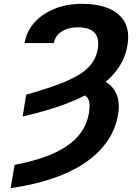

<svg xmlns="http://www.w3.org/2000/svg" viewBox="-20 -757 707 990"><path d="M96.5 -156.4 115.3 -268.9Q211.5 -296.1 278.7 -321.1Q345.9 -346 388.8 -372.8Q431.7 -399.5 454.3 -431.3Q476.9 -463 483.9 -503.6Q493.3 -560.4 467.3 -588.3Q441.2 -616.2 382.8 -616Q347.4 -616.2 320.8 -606Q294.1 -595.8 278 -577.7Q261.9 -559.6 257.9 -535.1H106.7Q116.8 -595.6 157.6 -641Q198.4 -686.4 261.8 -711.8Q325.3 -737.3 403.1 -737.3Q483.9 -737.3 540.7 -713.4Q597.6 -689.5 623.6 -641.8Q649.5 -594 636.8 -521.5Q625.6 -456.5 587 -401.9Q548.3 -347.2 481.5 -302.2Q414.7 -257.3 318.7 -221.1Q222.6 -185 96.5 -156.4ZM370.1 -277.1 417.1 -364.5Q478.7 -361.4 520.9 -337.5Q563 -313.6 581.2 -270.4Q599.3 -227.2 588.6 -165.8Q575 -86.1 528.9 -22.6Q482.7 41 409.8 88.2Q336.9 135.4 241.8 166.4Q146.7 197.4 35.1 212.9L55.3 93Q138 77.5 204.6 54.3Q271.3 31.2 320.4 -1.3Q369.5 -33.8 399.4 -76.5Q429.3 -119.2 438.4 -172.9Q447.6 -227.9 432.1 -251.2Q416.7 -274.5 370.1 -277.1Z"/></svg>

Font: Inter Variable
Style: Italic
Weight: 400
Italic angle: -9.39999°
Designer: Rasmus Andersson
Foundry: rsms
Version: Version 4.001;git-9221beed3